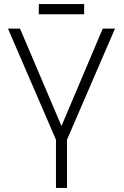

<svg xmlns="http://www.w3.org/2000/svg" viewBox="-20 -920 605 940"><path d="M308 0H254V-236L19 -780H78L281 -303L483 -780H543L308 -236ZM392 -850H170V-900H392Z"/></svg>

Font: Tanohe Sans Light
Style: Regular
Weight: 300
Designer: Village Type and Design LLC & Cristiano Sobral
Foundry: Cooper Hewitt Smithsonian Design Museum
Version: Version 1.00;September 29, 2021;FontCreator 13.0.0.2655 64-b